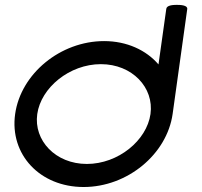

<svg xmlns="http://www.w3.org/2000/svg" viewBox="-20 -750 809 770"><path d="M688.2 -730.5C672.8 -730.4 648.9 -728.8 646.9 -714.7L615.6 -491.6C566.7 -548.7 489.1 -585.2 397.6 -585.2C222 -585.2 63.4 -454.3 40.7 -292.6C18 -130.9 139.7 0 315.3 0C491 0 649.6 -131.3 672.4 -293.5L730.9 -713.7C733 -728.8 705.5 -730.6 688.2 -730.5ZM384.6 -492.7C510.4 -492.7 598.4 -398.4 583.5 -292.6C568.6 -186.8 454.2 -92.5 328.3 -92.5C202.5 -92.5 114.6 -186.8 129.4 -292.6C144.3 -398.4 258.7 -492.7 384.6 -492.7Z"/></svg>

Font: Hi.
Style: Bold
Weight: 400
Designer: Mew Too, Robert Jablonski
Foundry: Cannot Into Space Fonts
Version: Version 1.996